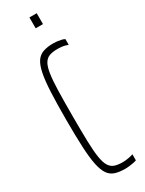

<svg xmlns="http://www.w3.org/2000/svg" viewBox="-228 -894 707 934"><g transform="rotate(-30 125.0 -427.5)"><path d="M172 8Q138 8 114.5 0.5Q91 -7 76.5 -28Q62 -49 54 -88Q46 -127 43 -189.5Q40 -252 40 -344Q40 -435 43 -497Q46 -559 54 -598.5Q62 -638 76.5 -659Q91 -680 114.5 -688Q138 -696 172 -696Q182 -696 193.5 -694.5Q205 -693 216 -690.5Q227 -688 233 -684V-652Q226 -655 216 -657.5Q206 -660 195.5 -661Q185 -662 176 -662Q148 -662 130 -655.5Q112 -649 101 -631Q90 -613 84.5 -577.5Q79 -542 77.5 -485Q76 -428 76 -344Q76 -260 77.5 -203Q79 -146 84.5 -110.5Q90 -75 101 -57Q112 -39 130 -32.5Q148 -26 176 -26Q190 -26 207 -29Q224 -32 235 -36V-2Q227 1 216 3Q205 5 193.5 6.5Q182 8 172 8ZM134 -802V-863H175V-802Z"/></g></svg>

Font: Saira UltraCondensed Thin
Style: Regular
Weight: 250
Width: 1
Designer: Hector Gatti with collaboration of the Omnibus-Type team
Foundry: Omnibus-Type
Version: Version 1.101